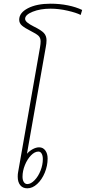

<svg xmlns="http://www.w3.org/2000/svg" viewBox="-20 -1010 465 1040"><path d="M425 -956 417 -929Q394 -941 346.5 -952Q299 -963 254 -963Q198 -963 157 -946.5Q116 -930 116 -908Q116 -898 128 -888Q140 -878 162 -867Q203 -847 217.5 -831.5Q232 -816 232 -792Q232 -775 228 -755L126 -177Q140 -193 158 -202.5Q176 -212 192 -212Q213 -212 225.5 -195Q238 -178 238 -151Q238 -112 222.5 -74.5Q207 -37 181.5 -13.5Q156 10 128 10Q103 10 89.5 -7Q76 -24 76 -53Q76 -68 78 -77L197 -755Q200 -773 200 -786Q200 -805 188.5 -816Q177 -827 143 -844Q115 -858 99.5 -871Q84 -884 84 -903Q84 -941 131.5 -965.5Q179 -990 254 -990Q303 -990 347.5 -981Q392 -972 425 -956ZM102 -53Q102 -35 109 -24Q116 -13 128 -13Q147 -13 167 -33.5Q187 -54 199.5 -85.5Q212 -117 212 -148Q212 -167 205.5 -178Q199 -189 188 -189Q168 -189 148 -168.5Q128 -148 115 -116Q102 -84 102 -53Z"/></svg>

Font: KoHo ExtraLight
Style: Italic
Weight: 275
Italic angle: -10°
Version: Version 1.000; ttfautohint (v1.6)